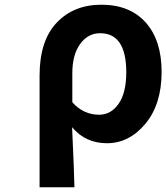

<svg xmlns="http://www.w3.org/2000/svg" viewBox="-20 -594 706 815"><path d="M148 201V-273Q148 -421 220.5 -497.5Q293 -574 410 -574Q531 -574 598.5 -498.5Q666 -423 666 -289Q666 -151 597 -68.5Q528 14 434 14Q343 14 286 -54Q295 143 296 201ZM401 -107Q451 -107 483.5 -153.5Q516 -200 516 -287Q516 -453 405 -453Q353 -453 320 -407Q287 -361 287 -283V-160Q334 -107 401 -107Z"/></svg>

Font: NotoSansHansBold
Style: Bold
Weight: 700
Designer: Ryoko NISHIZUKA  (kana & ideographs); Paul D. Hunt (Latin, Greek & Cyrillic); Wenlong ZHANG  (bopomofo); Sandoll Communi
Foundry: Adobe Systems Incorporated
Version: Version 1.00;December 8, 2021;FontCreator 13.0.0.2675 64-bit